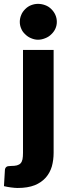

<svg xmlns="http://www.w3.org/2000/svg" viewBox="-60 -771 347 970"><path d="M56.2 -518.6H210.9V1Q210.9 37.1 202.1 69.3Q192.4 102.1 171.4 126Q149.4 150.9 115.7 164.6Q80.1 178.7 28.8 178.7Q15.6 178.7 -5.9 175.8Q-24.4 173.3 -40 169.4L-35.2 87.9Q-34.7 78.1 -27.8 72.3Q-22.5 67.4 -3.9 67.4Q14.6 67.4 25.4 64.5Q37.6 61 43.9 54.2Q50.8 46.9 53.7 33.7Q56.2 20 56.2 1ZM219.7 -626Q212.9 -610.8 199.2 -597.7Q186 -584.5 168.9 -578.1Q150.4 -570.3 131.8 -570.3Q114.7 -570.3 96.7 -578.1Q80.6 -584.5 67.4 -597.7Q53.2 -610.8 47.4 -626Q40 -642.1 40 -660.6Q40 -678.7 47.4 -695.8Q53.2 -710.9 67.4 -725.1Q80.6 -738.3 96.7 -744.6Q114.3 -751.5 131.8 -751.5Q150.9 -751.5 168.9 -744.6Q186 -738.3 199.2 -725.1Q212.9 -711.4 219.7 -695.8Q227.1 -679.2 227.1 -660.6Q227.1 -642.1 219.7 -626Z"/></svg>

Font: Lato-ExtraBold
Style: Regular
Weight: 500
Designer: Lukasz Dziedzic with Adam Twardoch and Botio Nikoltchev
Foundry: tyPoland Lukasz Dziedzic
Version: ""